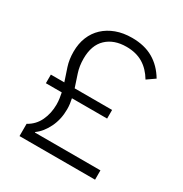

<svg xmlns="http://www.w3.org/2000/svg" viewBox="-165 -837 920 964"><g transform="rotate(30 294.5 -355.0)"><path d="M82 0V-71Q124 -94 144 -136.5Q164 -179 164 -230Q164 -248 161.5 -264.5Q159 -281 156 -296H64V-346H142Q129 -384 117 -421Q105 -458 105 -503Q105 -550 120.5 -588Q136 -626 165 -653Q194 -680 234.5 -695Q275 -710 326 -710Q398 -710 449 -680.5Q500 -651 534 -594L488 -562Q460 -609 420 -633Q380 -657 324 -657Q252 -657 209 -616.5Q166 -576 166 -498Q166 -455 178 -418.5Q190 -382 202 -346H419V-296H215Q218 -282 220 -267.5Q222 -253 222 -236Q222 -178 199 -130.5Q176 -83 140 -57V-54H520V0Z"/></g></svg>

Font: IBM Plex Sans Devanagari Light
Style: Regular
Weight: 300
Designer: Mike Abbink, Paul van der Laan, Pieter van Rosmalen, Erin McLaughlin
Foundry: Bold Monday
Version: Version 1.1